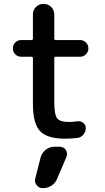

<svg xmlns="http://www.w3.org/2000/svg" viewBox="-20 -734 549 1000"><path d="M191.4 85.9Q198.2 61.5 218.3 45.9Q238.3 30.3 263.7 30.3H291Q311.5 30.3 323.2 46.9Q329.1 57.6 329.1 68.4Q329.1 75.2 326.2 83L277.3 197.3Q268.6 219.7 248 232.9Q227.5 246.1 203.1 246.1Q183.6 246.1 170.9 230.5Q162.1 218.8 162.1 206.1Q162.1 200.2 164.1 194.3ZM262.7 -533.2Q262.7 -525.4 269.5 -525.4H396.5Q415 -525.4 427.7 -512.7Q440.4 -500 440.4 -481.9Q440.4 -463.9 427.7 -451.2Q415 -438.5 396.5 -438.5H269.5Q262.7 -438.5 262.7 -431.6V-203.1Q262.7 -136.7 277.8 -117.7Q293 -98.6 337.9 -98.6Q360.4 -98.6 382.8 -102.5Q386.7 -102.5 389.6 -102.5Q402.3 -102.5 413.1 -94.7Q426.8 -84 426.8 -67.4Q426.8 -47.9 414.1 -32.7Q401.4 -17.6 382.8 -15.6Q350.6 -11.7 318.4 -11.7Q225.6 -11.7 188.5 -51.3Q151.4 -90.8 151.4 -194.3V-431.6Q151.4 -438.5 144.5 -438.5H89.8Q72.3 -438.5 59.6 -451.2Q46.9 -463.9 46.9 -481.9Q46.9 -500 59.6 -512.7Q72.3 -525.4 89.8 -525.4H144.5Q151.4 -525.4 151.4 -533.2V-658.2Q151.4 -681.6 167.5 -697.8Q183.6 -713.9 207 -713.9Q230.5 -713.9 246.6 -697.8Q262.7 -681.6 262.7 -658.2Z"/></svg>

Font: Gen Jyuu Gothic P Medium
Style: Regular
Weight: 500
Designer: [Source Han Sans]
Ryoko NISHIZUKA  (kana & ideographs); Paul D. Hunt (Latin, Greek & Cyrillic); Wenlong ZHANG  (bopomofo
Version: Version 1.002.20150607